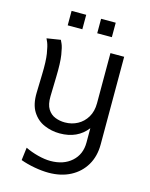

<svg xmlns="http://www.w3.org/2000/svg" viewBox="-136 -775 865 1109"><g transform="rotate(15 296.5 -221.0)"><path d="M263.5 247Q225.5 247 179.5 238.8Q133.5 230.5 95.5 216.5L105 140Q139.5 157 181.2 167.8Q223 178.5 256.5 178.5Q335 178.5 383 135.5Q431 92.5 431 22V-64Q373.5 11 267 11Q218.5 11 174.5 -7.8Q130.5 -26.5 103.5 -69Q76.5 -111.5 78.5 -182.5L81.5 -291Q84 -371 76.8 -415.5Q69.5 -460 61.5 -478.8Q53.5 -497.5 52 -500L134.5 -513Q135.5 -510.5 143.8 -493Q152 -475.5 159.2 -429.8Q166.5 -384 164 -297.5L161 -182.5Q160 -133.5 177 -106.5Q194 -79.5 221.5 -68.8Q249 -58 279.5 -58Q321 -58 355.2 -76.5Q389.5 -95 410.2 -129.8Q431 -164.5 431 -213.5V-513H513V11.5Q513 82 481.8 135Q450.5 188 394.5 217.5Q338.5 247 263.5 247ZM327.5 -604V-690.5H415V-604ZM151 -604V-690.5H238.5V-604Z"/></g></svg>

Font: Mooli
Style: Regular
Weight: 400
Designer: Vernon Adams
Foundry: Vernon Adams
Version: Version 1.000; ttfautohint (v1.8.4.7-5d5b);gftools[0.9.33]